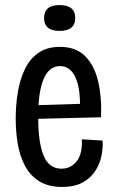

<svg xmlns="http://www.w3.org/2000/svg" viewBox="-20 -726 460 758"><path d="M225 12Q170 12 134 -11Q98 -34 78 -72.5Q58 -111 50 -159Q42 -207 42 -258Q42 -312 50.5 -362.5Q59 -413 78.5 -453.5Q98 -494 132 -517.5Q166 -541 217 -541Q279 -541 315.5 -505Q352 -469 367 -406.5Q382 -344 379 -263L131 -257Q131 -164 152 -112Q173 -60 223 -60Q259 -60 282.5 -89Q306 -118 303 -176L385 -171Q387 -144 381 -112.5Q375 -81 357 -52.5Q339 -24 307 -6Q275 12 225 12ZM217 -465Q142 -465 132 -311L296 -316Q295 -390 274.5 -427.5Q254 -465 217 -465ZM215 -604Q154 -604 154 -655Q154 -706 215 -706Q277 -706 277 -655Q277 -604 215 -604Z"/></svg>

Font: Bricolage Grotesque 10pt Condensed
Style: Regular
Weight: 400
Width: 3
Designer: Mathieu Triay
Foundry: Atelier Triay
Version: Version 1.000; ttfautohint (v1.8.4.7-5d5b);gftools[0.9.29]